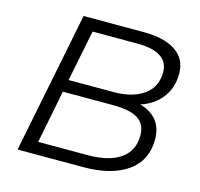

<svg xmlns="http://www.w3.org/2000/svg" viewBox="-102 -810 958 920"><g transform="rotate(15 377.0 -350.0)"><path d="M686 -217Q686 -112 606.5 -56Q527 0 387 0H62L202 -700H501Q603 -700 659.5 -662Q716 -624 716 -551Q716 -480 677 -430.5Q638 -381 574 -361Q628 -346 657 -310Q686 -274 686 -217ZM263 -639 212 -385H435Q528 -385 584 -424.5Q640 -464 640 -538Q640 -589 600.5 -614Q561 -639 487 -639ZM613 -216Q613 -274 572.5 -299Q532 -324 450 -324H200L148 -61H393Q499 -61 556 -101Q613 -141 613 -216Z"/></g></svg>

Font: Idrija
Style: Italic
Weight: 400
Italic angle: -11.3°
Designer: Julieta Ulanovsky
Foundry: Julieta Ulanovsky
Version: Version 7.200